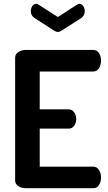

<svg xmlns="http://www.w3.org/2000/svg" viewBox="-20 -995 570 1015"><path d="M400 -975Q412 -975 420 -963Q428 -951 428 -936Q428 -911 407 -898L304 -832Q294 -826 286 -826Q277 -826 268 -832L165 -898Q143 -911 143 -936Q143 -951 151 -963Q159 -975 171 -975Q178 -975 183 -971L286 -905L388 -971Q395 -975 400 -975ZM383 -365Q383 -346 372.5 -330.5Q362 -315 342 -315H190V-114H473Q492 -114 503 -97Q514 -80 514 -56Q514 -34 503.5 -17Q493 0 473 0H117Q94 0 77 -11Q60 -22 60 -41V-690Q60 -709 77 -720Q94 -731 117 -731H473Q493 -731 503.5 -714Q514 -697 514 -675Q514 -651 503 -634Q492 -617 473 -617H190V-417H342Q361 -417 372 -401.5Q383 -386 383 -365Z"/></svg>

Font: Dosis
Style: Regular
Weight: 400
Designer: Edgar Tolentino, Pablo Impallari, Igino Marini
Foundry: Edgar Tolentino, Pablo Impallari, Igino Marini
Version: Version 1.007;Glyphs 3.1.1 (3134)